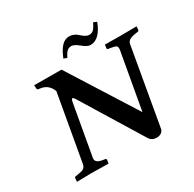

<svg xmlns="http://www.w3.org/2000/svg" viewBox="-174 -988 1199 1186"><g transform="rotate(-30 426.0 -395.0)"><path d="M223.1 -546.9Q202.1 -603 147.9 -610.8L133.8 -612.8Q124.5 -613.8 124 -622.1L122.1 -645L124 -647Q277.8 -646 316.9 -646L617.2 -170.9H619.1L689.9 -568.8Q693.8 -592.8 684.1 -599.6Q674.3 -606.4 644 -610.8L629.9 -612.8Q623 -613.8 623 -621.1L626 -645L627.9 -646Q691.9 -645 731 -645L850.1 -646L852.1 -645L850.1 -621.1Q848.6 -613.8 839.8 -612.8L826.2 -610.8Q794.9 -606 780.3 -597.2Q765.6 -588.4 762.2 -568.8L667 -24.9Q664.1 -7.8 651.1 2.2Q638.2 12.2 617.2 12.2Q582.5 12.2 565.9 -15.1L303.2 -442.9Q293.5 -459.5 287.1 -459.5Q279.3 -459.5 275.9 -438L211.9 -77.1Q208.5 -56.6 223.1 -47.1Q237.8 -37.6 261.2 -34.2L274.9 -32.2Q282.2 -31.2 282.2 -22.9L278.8 0L276.9 2Q190.9 0 154.8 0L55.2 2L53.2 0L55.2 -22.9Q55.7 -31.2 64.9 -32.2L79.1 -34.2Q110.4 -38.6 123.3 -46.6Q136.2 -54.7 140.1 -77.1ZM574.2 -746.1Q591.3 -746.1 603.8 -757.3Q616.2 -768.6 631.8 -801.8L655.8 -792Q637.2 -742.2 610.4 -715.1Q583.5 -688 549.8 -688Q539.6 -688 528.3 -693.1Q517.1 -698.2 511.2 -702.4Q505.4 -706.5 492.2 -716.8Q460.9 -742.2 441.9 -742.2Q422.9 -742.2 410.4 -730.7Q397.9 -719.2 384.8 -690.9L360.8 -699.2Q380.9 -750 404.8 -775.4Q428.7 -800.8 460 -800.8Q473.6 -800.8 486.8 -795.7Q500 -790.5 507.6 -785.2Q515.1 -779.8 525.9 -770Q552.2 -746.1 574.2 -746.1Z"/></g></svg>

Font: Linux Libertine G
Style: Bold Italic
Weight: 700
Italic angle: -11.5°
Designer: Philipp H. Poll
Foundry: Philipp H. Poll
Version: Version 4.1.0